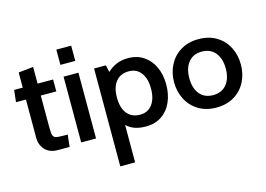

<svg xmlns="http://www.w3.org/2000/svg" viewBox="-117 -929 1936 1399"><g transform="rotate(-15 850.5 -229.0)"><path d="M92 -116V-406H17L27 -496H92V-610L204 -622V-496H321V-406H204V-168Q204 -124 209 -107.5Q214 -91 230.5 -86Q247 -81 290 -81H320L310 10H224Q159 10 125.5 -27Q92 -64 92 -116Z M400 -700H512V-585H400ZM400 -496H512V0H400Z M1108 -248Q1108 -176 1082.5 -117Q1057 -58 1007 -24Q957 10 887 10Q839 10 804.5 -2Q770 -14 742 -40V242H630V-496H719L731 -443Q763 -473 800.5 -489Q838 -505 887 -505Q956 -505 1006 -471Q1056 -437 1082 -378.5Q1108 -320 1108 -248ZM993 -248Q993 -323 960 -367Q927 -411 868 -411Q805 -411 770.5 -368Q736 -325 736 -248Q736 -170 770.5 -127Q805 -84 868 -84Q927 -84 960 -128Q993 -172 993 -248Z M1167 -248Q1167 -319 1197.5 -378Q1228 -437 1285 -471.5Q1342 -506 1419 -506Q1497 -506 1554 -471.5Q1611 -437 1641 -378Q1671 -319 1671 -248Q1671 -177 1641 -118Q1611 -59 1554 -24.5Q1497 10 1419 10Q1342 10 1285 -24.5Q1228 -59 1197.5 -118Q1167 -177 1167 -248ZM1557 -248Q1557 -323 1520.5 -367.5Q1484 -412 1419 -412Q1354 -412 1318 -367.5Q1282 -323 1282 -248Q1282 -172 1318 -128Q1354 -84 1419 -84Q1484 -84 1520.5 -128Q1557 -172 1557 -248Z"/></g></svg>

Font: Cabin SemiBold
Style: Regular
Weight: 600
Designer: Pablo Impallari
Foundry: Pablo Impallari. http://www.impallari.com Igino Marini. http://www.ikern.com
Version: Version 2.200